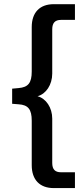

<svg xmlns="http://www.w3.org/2000/svg" viewBox="-20 -831 392 942"><path d="M347.7 91.8V14.2H279.3C250.5 14.2 236.3 0.5 236.3 -31.7V-249C236.3 -303.2 205.6 -348.1 164.1 -358.9C205.6 -369.6 236.3 -415 236.3 -470.2V-687C236.3 -719.2 250.5 -733.4 279.3 -733.4H347.7V-810.5H243.7C175.3 -810.5 135.7 -770 135.7 -698.2V-480C135.7 -424.3 118.2 -402.8 71.3 -398.9L39.6 -396V-321.8L71.3 -319.3C118.2 -316.4 135.7 -294.4 135.7 -238.8V-20.5C135.7 51.3 175.3 91.8 243.7 91.8Z"/></svg>

Font: Winston
Style: Regular
Weight: 400
Designer: Vernon Adams, Kim Jin-seong, David Berlow, Cristiano Sobral
Foundry: The Winston Project Authors
Version: Version 3.004